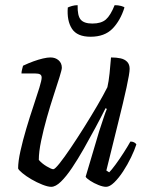

<svg xmlns="http://www.w3.org/2000/svg" viewBox="-20 -722 578 742"><path d="M178 0Q165 0 143.5 -8.5Q122 -17 101.5 -29Q81 -41 66.5 -53Q52 -65 50 -71Q50 -98 59 -138.5Q68 -179 81.5 -224.5Q95 -270 109 -311.5Q123 -353 132 -382.5Q141 -412 141 -422Q141 -431 135 -434.5Q129 -438 117 -438H63Q63 -445 65.5 -454.5Q68 -464 69 -468Q90 -478 109.5 -485Q129 -492 146 -496Q163 -500 175 -500Q194 -500 206.5 -489Q219 -478 219 -460Q219 -453 210 -424Q201 -395 187.5 -354Q174 -313 161 -267Q148 -221 139 -178Q130 -135 130 -104Q142 -90 160.5 -79Q179 -68 186 -68Q192 -68 210 -90.5Q228 -113 253 -150Q278 -187 305 -230Q332 -273 356 -314Q380 -355 395 -385Q400 -406 403.5 -439Q407 -472 409 -500Q430 -500 446 -496.5Q462 -493 471.5 -483Q481 -473 481 -456Q481 -439 469 -384Q457 -329 436.5 -247Q416 -165 391 -63L402 -56Q411 -65 426.5 -86Q442 -107 458 -132Q474 -157 484 -175Q492 -175 498 -172Q504 -169 507 -164Q500 -142 486.5 -114Q473 -86 456 -60Q439 -34 421.5 -17Q404 0 390 0Q378 0 360.5 -7Q343 -14 328.5 -23.5Q314 -33 311 -39L363 -214Q373 -244 380.5 -267Q388 -290 393 -301L388 -304Q371 -270 349 -229Q327 -188 304 -147.5Q281 -107 258.5 -73.5Q236 -40 215.5 -20Q195 0 178 0ZM330 -580Q278 -580 258 -611Q238 -642 242 -693Q248 -696 258.5 -699Q269 -702 280 -702Q279 -661 292 -646Q305 -631 337 -631Q371 -631 389 -646.5Q407 -662 423 -702Q437 -702 448 -699Q459 -696 461 -693Q445 -642 414.5 -611Q384 -580 330 -580Z"/></svg>

Font: Texturina Medium 12pt ExtraLight
Style: Italic
Weight: 250
Italic angle: -11°
Version: Version 1.002